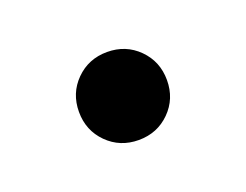

<svg xmlns="http://www.w3.org/2000/svg" viewBox="-39 -440 310 242"><g transform="rotate(-20 116.0 -319.0)"><path d="M158 -361Q175 -344 175 -319Q175 -294 158 -277Q141 -260 116 -260Q91 -260 74 -277Q57 -294 57 -319Q57 -344 74 -361Q91 -378 116 -378Q141 -378 158 -361Z"/></g></svg>

Font: Hind Siliguri
Style: Regular
Weight: 400
Designer: Jyotish Sonowal
Foundry: Indian Type Foundry
Version: Version 1.001;PS 1.0;hotconv 1.0.86;makeotf.lib2.5.63406; tt